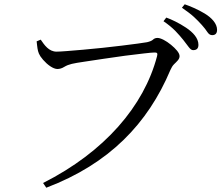

<svg xmlns="http://www.w3.org/2000/svg" viewBox="-20 -832 1040 896"><path d="M881 -598C874 -598 868 -603 861 -612C847 -631 827 -658 798 -688C783 -703 765 -718 743 -733L756 -750C779 -742 815 -725 848 -703C881 -681 906 -654 906 -623C906 -606 898 -598 881 -598ZM970 -668C961 -668 954 -673 948 -682C936 -701 912 -728 885 -753C871 -766 852 -780 829 -796L842 -812C865 -804 902 -789 935 -769C968 -749 993 -722 993 -693C993 -676 985 -668 970 -668ZM170 -647C187 -622 208 -591 244 -591C263 -591 310 -595 368 -600C426 -605 491 -612 548 -619C605 -626 650 -632 666 -635C679 -638 689 -642 694 -647C699 -652 706 -655 715 -655C730 -655 755 -642 778 -623C801 -604 818 -585 818 -570C818 -555 805 -545 792 -532C785 -525 780 -516 775 -505C670 -256 491 -68 196 44L181 22C468 -123 652 -337 713 -570C717 -585 712 -587 701 -587C684 -587 630 -580 564 -572C498 -563 426 -552 373 -544C320 -536 302 -533 280 -520C269 -513 258 -510 248 -510C228 -510 201 -530 181 -553C161 -576 158 -589 155 -606C154 -615 152 -626 151 -639Z"/></svg>

Font: CJK Symbols
Style: Regular
Weight: 400
Designer: Ryoko NISHIZUKA 西塚涼子 (kana & ideographs); Frank Grießhammer (serif-style Latin); Paul D. Hunt (sans serif–style Latin); 
Foundry: Unicode
Version: Version 2.000;hotconv 1.1.0;makeotfexe 2.6.0